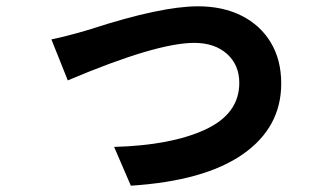

<svg xmlns="http://www.w3.org/2000/svg" viewBox="-20 -548 1040 609"><path d="M143 -423Q191 -433 249 -450L269 -456Q491 -528 608 -528Q687 -528 746.5 -498Q806 -468 839 -413Q872 -358 872 -283Q872 -144 750.5 -59Q629 26 395 41L342 -82Q523 -87 631 -137Q739 -187 739 -285Q739 -342 700 -377Q661 -412 596 -412Q476 -412 195 -293Z"/></svg>

Font: Sinter Bold
Style: Regular
Weight: 700
Foundry: Adobe & rsms
Version: Version 1.000